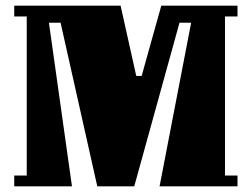

<svg xmlns="http://www.w3.org/2000/svg" viewBox="-20 -655 885 675"><path d="M30 -597V-635H404L459 -388H478L547 -635H815V-597H771V-38H815V0H541L652 -575H611L452 0H322L193 -575H152L233 0H30V-38H74V-597Z"/></svg>

Font: Unlock
Style: Regular
Weight: 400
Designer: Eduardo Rodriguez Tunni
Foundry: Eduardo Rodriguez Tunni
Version: Version 1.003; ttfautohint (v1.8.4.7-5d5b);gftools[0.9.23]